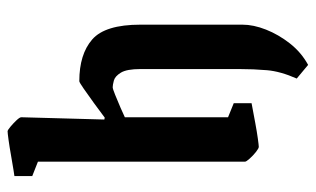

<svg xmlns="http://www.w3.org/2000/svg" viewBox="-183 -509 832 506"><g transform="rotate(-90 233.0 -256.0)"><path d="M22 -587V-634Q22 -634 38.5 -636.5Q55 -639 77 -643Q99 -647 117.5 -649.5Q136 -652 140 -652Q143 -652 152 -644.5Q161 -637 169 -628.5Q177 -620 177 -616L171 -397L176 -396Q193 -409 214.5 -424.5Q236 -440 252.5 -451.5Q269 -463 272 -463Q343 -463 382 -429Q421 -395 421 -302V-33Q421 -4 408 29Q395 62 371.5 92Q348 122 315 140L279 110Q298 67 301 31.5Q304 -4 304 -41V-302Q304 -338 294.5 -353.5Q285 -369 273.5 -372Q262 -375 256 -375Q252 -375 236 -368.5Q220 -362 202.5 -354.5Q185 -347 177 -343V-71L214 -56V-9Q214 -9 198 -6Q182 -3 160.5 1Q139 5 121 7.5Q103 10 99 10Q95 10 85.5 2.5Q76 -5 68 -14Q60 -23 60 -26V-572Z"/></g></svg>

Font: Grenze Gotisch SemiBold
Style: Regular
Weight: 600
Designer: Renata Polastri
Foundry: Omnibus-Type
Version: Version 1.001